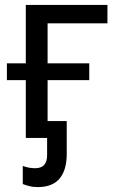

<svg xmlns="http://www.w3.org/2000/svg" viewBox="-20 -556 474 774"><path d="M131.8 198.2Q112.8 198.2 97.4 194.1Q82 189.9 71.8 186V112.8Q80.1 116.2 93 119.1Q106 122.1 122.1 122.1Q169.9 122.1 169.9 69.8V0H84V-232.9H7.8V-300.8H84V-536.1H413.1V-461.9H171.9V-300.8H339.8V-232.9H171.9V-67.9H249V64.9Q249 128.9 220.5 163.6Q191.9 198.2 131.8 198.2Z"/></svg>

Font: Kurinto Seri
Style: Regular
Weight: 400
Designer: Kurinto was developed by Clint Goss from a range of fonts that are compatible with the SIL Open Font License Version 1.1
Foundry: Clinton F. Goss
Version: Version 2.196; July 25, 2020